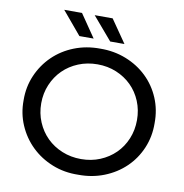

<svg xmlns="http://www.w3.org/2000/svg" viewBox="-94 -976 1029 1074"><g transform="rotate(10 420.0 -439.5)"><path d="M48 -350Q47 -425 75.5 -491Q104 -557 154.5 -606Q205 -655 273.5 -682Q342 -709 421 -708Q499 -709 567.5 -682Q636 -655 686.5 -606.5Q737 -558 765 -492Q793 -426 792 -350Q793 -274 765 -208Q737 -142 686.5 -93.5Q636 -45 567.5 -18Q499 9 421 8Q342 10 273.5 -17.5Q205 -45 154.5 -94Q104 -143 75.5 -209Q47 -275 48 -350ZM692 -350Q692 -407 671.5 -456.5Q651 -506 614.5 -542Q578 -578 528.5 -598.5Q479 -619 421 -619Q363 -619 313 -598.5Q263 -578 226.5 -542Q190 -506 169 -456.5Q148 -407 148 -350Q148 -293 169 -243.5Q190 -194 226.5 -158Q263 -122 313 -101.5Q363 -81 421 -81Q479 -81 528.5 -101.5Q578 -122 614.5 -158Q651 -194 671.5 -243.5Q692 -293 692 -350ZM184 -887H285L374 -757H293ZM357 -887H459L549 -757H468Z"/></g></svg>

Font: CMG Sans Medium
Style: Regular
Weight: 500
Designer: Julieta Ulanovsky
Foundry: Julieta Ulanovsky
Version: Version 7.200